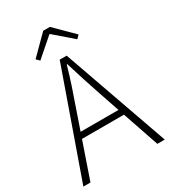

<svg xmlns="http://www.w3.org/2000/svg" viewBox="-220 -1037 1021 1148"><g transform="rotate(-30 290.5 -463.5)"><path d="M9 0 266 -728H314L571 0H520L373 -430Q351 -495 331.5 -555Q312 -615 292 -682H288Q269 -615 249 -555Q229 -495 206 -430L58 0ZM125 -251V-292H452V-251ZM163 -781 142 -802 267 -927H313L439 -802L418 -781L292 -890H288Z"/></g></svg>

Font: Noto Sans SC Thin ExtraLight
Style: Regular
Weight: 250
Version: Version 2.004-H2;hotconv 1.0.118;makeotfexe 2.5.65603